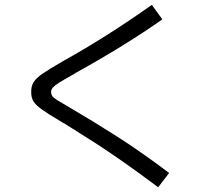

<svg xmlns="http://www.w3.org/2000/svg" viewBox="-20 -747 904 802"><path d="M250 -230.5Q246.6 -231.9 243.2 -234.1Q239.7 -236.3 236.3 -238.3Q178.7 -272.5 154.1 -290.3Q129.4 -308.1 119.6 -324Q109.9 -339.8 110.4 -363.3Q109.9 -387.2 120.6 -404.1Q131.3 -420.9 157.7 -439.2Q184.1 -457.5 244.1 -492.2Q422.9 -591.3 614.3 -726.6L658.2 -666Q501.5 -556.2 297.9 -443.4Q292 -439 285.2 -435.5Q243.2 -412.1 225.6 -400.9Q208 -389.6 200.7 -381.3Q193.4 -373 193.4 -363.3Q193.4 -352.5 199 -345.2Q204.6 -337.9 220 -328.1Q235.4 -318.4 274.4 -295.9Q368.2 -241.2 470.2 -176Q572.3 -110.8 686.5 -24.4L640.6 35.2Q556.6 -27.8 488.5 -75.2Q420.4 -122.6 375.2 -151.4Q330.1 -180.2 250 -230.5Z"/></svg>

Font: Pretendard GOV
Style: Regular
Weight: 400
Designer: Base glyphs from Inter by Rasmus Andersson; Hangeul glyphs from Noto Sans CJK(Source Han Sans) by Jang Soo-young and Kan
Foundry: Kil Hyung-jin
Version: Version 1.309